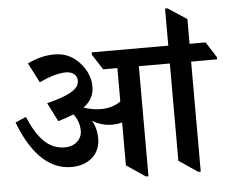

<svg xmlns="http://www.w3.org/2000/svg" viewBox="-55 -872 1136 944"><g transform="rotate(-5 513.0 -400.0)"><path d="M267 -71C350 -71 410 -120 410 -199C410 -232 403 -261 387 -289C416 -271 449 -261 484 -261C503 -261 519 -263 534 -268V-56L627 7H640V-536H793V-56L886 7H898V-536H1026V-547L977 -624H898V-746L805 -807H793V-624H415V-612L464 -536H534V-371C509 -353 475 -342 437 -342C407 -342 378 -348 351 -357C388 -384 404 -416 404 -458C404 -491 391 -532 365 -563C330 -607 287 -630 231 -630C188 -630 143 -619 98 -597L148 -500C194 -521 241 -537 279 -537C312 -537 335 -520 335 -491C335 -446 275 -419 175 -394L222 -301C251 -310 277 -319 299 -328C318 -304 328 -275 328 -245C328 -202 293 -170 243 -170C163 -170 110 -229 65 -336L12 -313C62 -181 142 -71 267 -71Z"/></g></svg>

Font: Noto Serif Devanagari SemiBold
Style: Regular
Weight: 600
Designer: Universal Thirst, Indian Type Foundry and the Monotype Design Team
Foundry: Monotype Imaging Inc.
Version: Version 2.004